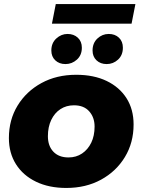

<svg xmlns="http://www.w3.org/2000/svg" viewBox="-20 -921 705 950"><path d="M308 9Q222 9 158 -22Q94 -53 59 -108.5Q24 -164 24 -238Q24 -328 67 -398.5Q110 -469 185 -510Q260 -551 357 -551Q444 -551 507.5 -520.5Q571 -490 606 -435Q641 -380 641 -305Q641 -215 598 -144Q555 -73 480 -32Q405 9 308 9ZM319 -142Q357 -142 386 -161.5Q415 -181 431.5 -215Q448 -249 448 -295Q448 -340 421.5 -370Q395 -400 346 -400Q308 -400 279 -381Q250 -362 233.5 -327.5Q217 -293 217 -247Q217 -199 244 -170.5Q271 -142 319 -142ZM508 -604Q477 -604 457.5 -622.5Q438 -641 438 -671Q438 -708 462 -730.5Q486 -753 518 -753Q549 -753 568.5 -734.5Q588 -716 588 -685Q588 -648 564 -626Q540 -604 508 -604ZM304 -604Q273 -604 253.5 -622.5Q234 -641 234 -671Q234 -708 258.5 -730.5Q283 -753 314 -753Q345 -753 365 -734.5Q385 -716 385 -685Q385 -648 360.5 -626Q336 -604 304 -604ZM237 -804 256 -901H650L631 -804Z"/></svg>

Font: Montserrat Thin ExtraBold
Style: Italic
Weight: 800
Italic angle: -11.3°
Version: Version 9.000